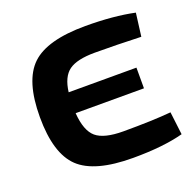

<svg xmlns="http://www.w3.org/2000/svg" viewBox="-125 -834 996 977"><g transform="rotate(-20 373.0 -345.0)"><path d="M692 -141 707 -17Q599 12 435 12Q227 12 143 -68Q59 -148 59 -345Q59 -542 143 -622Q227 -702 435 -702Q587 -702 700 -678L684 -553Q547 -558 434 -558Q337 -558 293.5 -526.5Q250 -495 240 -414H607V-302H237Q244 -205 287 -168.5Q330 -132 434 -132Q594 -132 692 -141Z"/></g></svg>

Font: Exo 2 Expanded
Style: Bold
Weight: 700
Width: 7
Designer: Natanael Gama
Version: Version 1.001;PS 001.001;hotconv 1.0.70;makeotf.lib2.5.58329